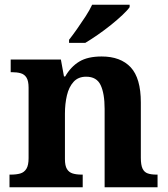

<svg xmlns="http://www.w3.org/2000/svg" viewBox="-20 -786 707 806"><path d="M19.9 0V-53H25.6Q48.6 -53 65 -57.7Q81.5 -62.4 90.8 -77.4Q100 -92.3 100 -122.1V-417.9Q100 -446.1 91.3 -460.1Q82.7 -474 67 -478.5Q51.3 -483 29.3 -483H24.9V-536H235.6L248.6 -464.9H253.6Q277.6 -506.4 313 -527.6Q348.3 -548.9 406.7 -548.9Q486.3 -548.9 528.8 -503.3Q571.2 -457.6 571.2 -355.8V-123.9Q571.2 -93.4 578.4 -78.2Q585.6 -63 600.3 -58Q614.9 -53 636.9 -53H641.4V0H419.2V-328.8Q419.2 -393.2 402.5 -428.6Q385.9 -464 341.7 -464Q308.3 -464 288.8 -442.4Q269.2 -420.8 260.9 -385.5Q252.6 -350.2 252.6 -309V-118.3Q252.6 -90.4 261 -76.5Q269.4 -62.6 285.1 -57.8Q300.7 -53 322.7 -53H327.2V0ZM269.9 -619Q284.9 -638 303.2 -664Q321.5 -690 339.1 -717Q356.7 -744 366.7 -766H524.2V-756Q515.2 -743 494 -723Q472.8 -703 445.4 -681Q418 -659 389.7 -639.5Q361.5 -620 338 -606H269.9Z"/></svg>

Font: Noto Serif Lao
Style: Regular
Weight: 400
Designer: Monotype Design Team
Foundry: Monotype Imaging Inc.
Version: Version 2.003